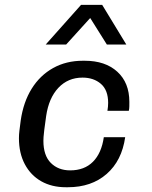

<svg xmlns="http://www.w3.org/2000/svg" viewBox="-20 -776 640 806"><path d="M256 10Q197.5 10 153.2 -15Q109 -40 84.2 -86.6Q59.5 -133.2 59.5 -195.8Q59.5 -210.5 61.4 -226.5Q63.2 -242.5 67 -270.5Q78.2 -347.8 113.1 -403.8Q148 -459.8 203 -490.4Q258 -521 327.8 -521H335.8Q422 -521 472.5 -474.9Q523 -428.8 523 -348.5Q523 -339.2 522.9 -329.8Q522.8 -320.2 520.8 -311H431Q434 -329 434 -344Q434 -397.8 403.6 -424Q373.2 -450.2 326.5 -450.2Q265.5 -450.2 225.1 -407.4Q184.8 -364.5 173.8 -289.2Q168.5 -252 165.9 -231.2Q163.2 -210.5 162.8 -201Q162.2 -191.5 162.2 -185Q162.2 -123 193.5 -91.9Q224.8 -60.8 274.5 -60.8Q334.2 -60.8 370.2 -96.9Q406.2 -133 415.8 -200H505.5Q491.5 -101.5 427.8 -45.8Q364 10 265 10ZM172 -589.2 320.2 -755.5H409L510.2 -589.2H428.5L333.2 -741H395.5L257.8 -589.2Z"/></svg>

Font: Chivo Mono Medium
Style: Italic
Weight: 500
Italic angle: -8.05°
Monospace: yes
Designer: Hector Gatti
Foundry: Omnibus-Type
Version: Version 1.008